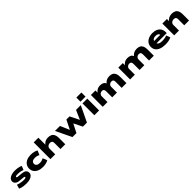

<svg xmlns="http://www.w3.org/2000/svg" viewBox="764 -3230 5720 5720"><g transform="rotate(-45 3623.5 -370.0)"><path d="M321 11Q264 11 213.5 5Q163 -1 122 -12Q81 -23 52 -38L89 -166Q124 -151 167 -140.5Q210 -130 254 -125Q298 -120 334 -120Q378 -120 402 -128Q426 -136 426 -153Q426 -165 416 -172Q406 -179 381 -181L223 -196Q141 -203 98.5 -242.5Q56 -282 56 -337Q56 -388 90 -426Q124 -464 188 -486.5Q252 -509 341 -509Q396 -509 442.5 -502.5Q489 -496 526.5 -485Q564 -474 587 -459L538 -338Q507 -351 471 -360Q435 -369 398.5 -373Q362 -377 326 -377Q276 -377 255 -368.5Q234 -360 234 -344Q234 -334 243.5 -326.5Q253 -319 283 -316L438 -301Q520 -293 562 -257.5Q604 -222 604 -159Q604 -108 569 -69Q534 -30 470.5 -9.5Q407 11 321 11Z M1013 11Q913 11 839 -21.5Q765 -54 725 -112Q685 -170 685 -248Q685 -326 725 -385Q765 -444 839 -476.5Q913 -509 1013 -509Q1085 -509 1146.5 -493.5Q1208 -478 1246 -453L1188 -315Q1155 -335 1114.5 -345.5Q1074 -356 1033 -356Q962 -356 925 -327Q888 -298 888 -248Q888 -198 925 -169.5Q962 -141 1032 -141Q1074 -141 1113 -151.5Q1152 -162 1187 -183L1245 -45Q1207 -19 1146 -4Q1085 11 1013 11Z M1334 0V-705H1531L1532 -406H1529Q1563 -456 1615.5 -482.5Q1668 -509 1738 -509Q1809 -509 1858.5 -483.5Q1908 -458 1934 -403.5Q1960 -349 1960 -262V0H1758V-255Q1758 -293 1746.5 -313.5Q1735 -334 1714 -343Q1693 -352 1663 -352Q1626 -352 1597.5 -337Q1569 -322 1552.5 -296.5Q1536 -271 1536 -242V0Z M2263 0 2023 -498H2234L2366 -191H2352L2504 -498H2637L2789 -191H2775L2911 -498H3111L2872 0H2703L2544 -318H2592L2430 0Z M3177 -577V-751H3390V-577ZM3183 0V-498H3385V0Z M3538 0V-498H3728V-401H3723Q3747 -436 3778.5 -460Q3810 -484 3848.5 -496.5Q3887 -509 3931 -509Q4000 -509 4046.5 -484.5Q4093 -460 4115 -408H4111Q4144 -455 4197 -482Q4250 -509 4322 -509Q4392 -509 4440 -483.5Q4488 -458 4512.5 -403.5Q4537 -349 4537 -262V0H4336V-256Q4336 -311 4315.5 -331.5Q4295 -352 4256 -352Q4221 -352 4194 -337Q4167 -322 4152 -298Q4137 -274 4137 -247V0H3937V-256Q3937 -310 3915.5 -331Q3894 -352 3856 -352Q3821 -352 3794.5 -336.5Q3768 -321 3753 -297Q3738 -273 3738 -247V0Z M4691 0V-498H4881V-401H4876Q4900 -436 4931.5 -460Q4963 -484 5001.5 -496.5Q5040 -509 5084 -509Q5153 -509 5199.5 -484.5Q5246 -460 5268 -408H5264Q5297 -455 5350 -482Q5403 -509 5475 -509Q5545 -509 5593 -483.5Q5641 -458 5665.5 -403.5Q5690 -349 5690 -262V0H5489V-256Q5489 -311 5468.5 -331.5Q5448 -352 5409 -352Q5374 -352 5347 -337Q5320 -322 5305 -298Q5290 -274 5290 -247V0H5090V-256Q5090 -310 5068.5 -331Q5047 -352 5009 -352Q4974 -352 4947.5 -336.5Q4921 -321 4906 -297Q4891 -273 4891 -247V0Z M6174 11Q6059 11 5977.5 -20.5Q5896 -52 5854 -109.5Q5812 -167 5812 -246Q5812 -324 5852 -382.5Q5892 -441 5966 -475Q6040 -509 6137 -509Q6228 -509 6296 -478Q6364 -447 6401.5 -388.5Q6439 -330 6439 -247V-205H5976V-304H6291L6270 -286Q6268 -334 6236.5 -358Q6205 -382 6143 -382Q6096 -382 6065 -368.5Q6034 -355 6018.5 -330Q6003 -305 6003 -269V-256Q6003 -216 6019 -188.5Q6035 -161 6074.5 -146.5Q6114 -132 6186 -132Q6244 -132 6295 -142Q6346 -152 6377 -168L6425 -41Q6384 -16 6317 -2.5Q6250 11 6174 11Z M6548 0V-498H6740V-402H6735Q6770 -455 6826 -482Q6882 -509 6952 -509Q7023 -509 7073 -483.5Q7123 -458 7148.5 -403.5Q7174 -349 7174 -262V0H6972V-255Q6972 -293 6960.5 -313.5Q6949 -334 6928.5 -343Q6908 -352 6877 -352Q6840 -352 6811.5 -337Q6783 -322 6766.5 -296.5Q6750 -271 6750 -242V0Z"/></g></svg>

Font: Nunito Sans 10pt Expanded Black
Style: Regular
Weight: 900
Width: 7
Designer: Vernon Adams
Foundry: Vernon Adams
Version: Version 3.101;gftools[0.9.27]